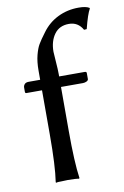

<svg xmlns="http://www.w3.org/2000/svg" viewBox="-81 -746 517 798"><g transform="rotate(-10 177.0 -346.5)"><path d="M153.8 -621.1Q180.7 -657.7 220.7 -677.2Q260.7 -696.8 308.1 -696.8Q338.9 -696.8 353 -688L354 -685.1Q341.8 -664.6 326.2 -603L314.9 -602.1Q295.4 -637.2 256.8 -637.2Q216.3 -637.2 195.1 -607.9Q173.8 -578.6 173.8 -534.2Q173.8 -527.3 176.5 -492.9Q179.2 -458.5 179.2 -438V-429.2H287.1Q294.9 -429.2 294.9 -422.9V-397.9Q294.9 -392.1 287.4 -388.4Q279.8 -384.8 272 -384.8H179.2V-199.2Q179.2 -66.4 189 1L187 3.9Q173.3 1 139.2 1Q123.5 1 111.3 2Q98.6 2 94.2 2.9L89.8 3.9L88.9 1Q99.1 -65.4 99.1 -199.2V-384.8H33.2Q27.8 -384.8 27.8 -391.1V-409.2Q27.8 -416.5 33.2 -422.9Q38.6 -429.2 50.8 -429.2H99.1V-467.8Q99.1 -505.4 106.2 -532.7Q113.3 -560.1 122.6 -575.9Q131.8 -591.8 153.8 -621.1Z"/></g></svg>

Font: Linux Biolinum
Style: Regular
Weight: 400
Designer: Philipp H. Poll
Foundry: Philipp H. Poll
Version: Version 0.6.4